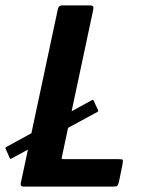

<svg xmlns="http://www.w3.org/2000/svg" viewBox="-46 -693 530 713"><path d="M42 0Q29 0 31 -12L169 -660Q172 -673 185 -673H287Q297 -673 299.5 -669.5Q302 -666 300 -656L184 -111Q183 -105 183.5 -103.5Q184 -102 191 -102H395Q409 -102 410 -99Q411 -96 409 -83L396 -19Q392 -5 389 -2.5Q386 0 372 0ZM-4 -104Q-6 -103 -7.5 -103.5Q-9 -104 -9 -104L-26 -143Q-27 -144 -23 -147L297 -322Q299 -323 301 -321L319 -282Q319 -280 317 -278Z"/></svg>

Font: Glory Thin
Style: Bold Italic
Weight: 700
Italic angle: -12°
Version: Version 1.011